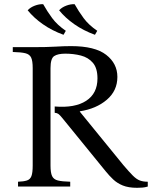

<svg xmlns="http://www.w3.org/2000/svg" viewBox="-20 -890 725 916"><path d="M634 6Q593 6 566 -5Q539 -16 520 -34Q501 -52 484 -73L278 -326Q265 -342 258.5 -346.5Q252 -351 241 -352V-382Q337 -374 391 -409Q445 -444 445 -516Q445 -565 423 -590.5Q401 -616 366 -625Q331 -634 292 -634Q256 -634 238.5 -622.5Q221 -611 221 -565V-100Q221 -66 228.5 -50Q236 -34 256 -29Q276 -24 315 -23V0H66V-23Q93 -24 108.5 -29Q124 -34 130 -50Q136 -66 136 -100V-565Q136 -600 128.5 -615.5Q121 -631 101 -636Q81 -641 41 -642V-665H136Q205 -665 245 -667.5Q285 -670 319 -670Q433 -670 486.5 -628.5Q540 -587 540 -523Q540 -457 489.5 -414Q439 -371 361 -359V-357L568 -103Q596 -70 613.5 -52.5Q631 -35 647 -29Q663 -23 685 -23V0Q672 4 659 5Q646 6 634 6ZM336 -870Q355 -836 379 -803.5Q403 -771 444 -743L433 -724Q378 -744 334.5 -774.5Q291 -805 262 -841Q275 -855 296 -863Q317 -871 336 -870ZM186 -870Q205 -836 229 -803.5Q253 -771 294 -743L283 -724Q228 -744 184.5 -774.5Q141 -805 112 -841Q125 -855 146 -863Q167 -871 186 -870Z"/></svg>

Font: Bona Nova SC
Style: Regular
Weight: 400
Designer: Mateusz Machalski
Foundry: Capitalics
Version: Version 4.001; ttfautohint (v1.8.4.7-5d5b)